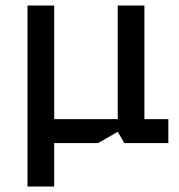

<svg xmlns="http://www.w3.org/2000/svg" viewBox="-20 -520 652 698"><path d="M432 0 408 -41 337 0H177V158H80V-500H177V-87H408V-500H505V-87H592V0Z"/></svg>

Font: Quantico
Style: Regular
Weight: 400
Designer: Matt Desmond
Foundry: MADtype
Version: Version 2.002